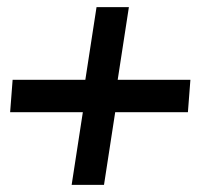

<svg xmlns="http://www.w3.org/2000/svg" viewBox="-20 -570 620 540"><path d="M181.5 -50 213 -254.5H8.5L15.5 -345.5H220L251.5 -550H342.5L311 -345.5H515.5L508.5 -254.5H304L272.5 -50Z"/></svg>

Font: Urbanist Medium
Style: Italic
Weight: 500
Italic angle: -8°
Designer: Corey Hu
Foundry: Corey Hu
Version: Version 1.330; ttfautohint (v1.8.4.7-5d5b)